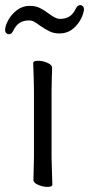

<svg xmlns="http://www.w3.org/2000/svg" viewBox="-36 -722 349 752"><path d="M197 -591Q175 -591 158.5 -599Q142 -607 120 -622Q107 -632 97.5 -637Q88 -642 78 -642Q56 -642 41 -632.5Q26 -623 15 -600Q9 -588 -1 -588Q-7 -588 -11.5 -592.5Q-16 -597 -16 -605Q-16 -620 -4 -642.5Q8 -665 30 -682Q52 -699 80 -699Q103 -699 119.5 -691Q136 -683 156 -668Q158 -666 167.5 -660Q177 -654 184.5 -651Q192 -648 199 -648Q221 -648 236 -657.5Q251 -667 262 -690Q268 -702 278 -702Q284 -702 288.5 -697.5Q293 -693 293 -685Q293 -681 292 -678Q284 -643 258.5 -617Q233 -591 197 -591ZM96 -417 94 -475Q94 -484 113 -484Q131 -484 149.5 -476Q168 -468 168 -457Q168 -436 167 -421L166 -368V-105L167 -67L169 1Q169 10 150 10Q132 10 113.5 2Q95 -6 95 -17L97 -105V-368Z"/></svg>

Font: Fusion Kai T
Style: Regular
Weight: 400
Designer: Fontworks Inc.
Version: Version 24.134;May 13, 2024